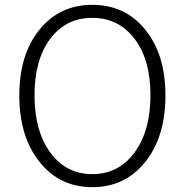

<svg xmlns="http://www.w3.org/2000/svg" viewBox="-20 -762 766 795"><path d="M362 13Q228 13 145 -90Q60 -195 60 -367Q60 -538 145 -641Q228 -742 362 -742Q497 -742 580 -641Q665 -538 665 -367Q665 -194 580 -90Q497 13 362 13ZM362 -41Q471 -41 537 -130.5Q603 -220 603 -367.5Q603 -515 537 -601.5Q471 -688 362 -688Q253 -688 188 -601.5Q123 -515 123 -367Q123 -219 188.5 -130Q254 -41 362 -41Z"/></svg>

Font: GenSenRounded TW L
Style: Regular
Weight: 300
Version: Version 1.501;PS 1;hotconv 16.6.51;makeotf.lib2.5.65220